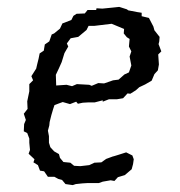

<svg xmlns="http://www.w3.org/2000/svg" viewBox="-20 -527 522 557"><path d="M219 5 200 7 191 10 170 7 160 -5 149 -8 138 -14H119L108 -30L96 -32L90 -48L77 -56L80 -65L63 -81L67 -92L65 -113V-125L59 -141L49 -146L50 -167L55 -179L49 -197L60 -211L59 -233L65 -262V-283L76 -294L71 -306L85 -328L88 -341L92 -357L95 -372L107 -380L110 -398L123 -407L130 -427L137 -430L154 -444L161 -459L187 -469L193 -481L202 -487L226 -488L234 -498H259L260 -503L277 -502L307 -505L326 -507L348 -500L352 -497L378 -492L391 -490V-480L412 -475L425 -450L428 -439L443 -420L442 -407L440 -399L448 -378L439 -369L441 -340L438 -323L428 -312L420 -293L401 -282L384 -274L374 -265L358 -255L350 -256L337 -242L319 -239H296L278 -232V-236L255 -230H237L220 -229L206 -226L201 -232L183 -225L162 -231L151 -227L138 -222L134 -210L129 -193L124 -173L123 -163L119 -148L122 -132V-113L126 -100L137 -88L151 -80L154 -69L164 -57L184 -55L195 -46L213 -45L239 -48L254 -55L274 -56L288 -66L307 -73L311 -74L324 -78L346 -85L364 -76L368 -65L366 -51L362 -36L342 -19L322 -13L312 -2L301 -4L278 0L267 4H235ZM143 -279 173 -281 189 -277 203 -283 239 -281 246 -278 265 -286 282 -285 308 -294 324 -296 341 -311 354 -317 361 -337 356 -363 361 -378 354 -392 356 -414 348 -419 339 -430 340 -443 304 -458 254 -452H237L231 -440L207 -420L185 -416L174 -401L178 -392L167 -373L159 -347L151 -329L142 -310Z"/></svg>

Font: Winky Rough Light
Style: Italic
Weight: 300
Italic angle: -8.97852°
Designer: Simon Atzbach
Foundry: typofactur
Version: Version 1.206; ttfautohint (v1.8.4.7-5d5b)